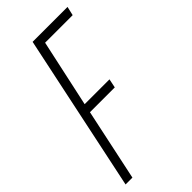

<svg xmlns="http://www.w3.org/2000/svg" viewBox="-220 -741 793 793"><g transform="rotate(-45 177.0 -344.0)"><path d="M5 0 150 -688H354L345 -649H184L120 -354H265L257 -315H112L45 0Z"/></g></svg>

Font: Saira Ultra Condensed ExLight
Style: Italic
Weight: 200
Width: 1
Italic angle: -12°
Designer: Hector Gatti with collaboration of the Omnibus-Type team
Foundry: Omnibus-Type
Version: Version 1.001; ttfautohint (v1.8)